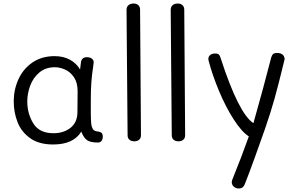

<svg xmlns="http://www.w3.org/2000/svg" viewBox="-20 -812 1687 1091"><path d="M564 -35Q564 -20 556.5 -11Q549 -2 536 -2Q495 -2 475.5 -15Q456 -28 442 -64Q397 9 282 9Q201 9 151 -27Q101 -63 79.5 -118.5Q58 -174 58 -236Q58 -303 85 -362Q112 -421 164.5 -457Q217 -493 290 -493Q340 -493 377 -473Q414 -453 435 -417L439 -450Q441 -487 473 -487Q493 -487 503.5 -477.5Q514 -468 512 -455L509 -430Q502 -388 499 -343Q496 -305 496 -241V-172Q496 -129 498.5 -108.5Q501 -88 509 -77Q517 -66 536 -65Q550 -63 557 -57Q564 -51 564 -35ZM421 -294Q421 -343 400 -373.5Q379 -404 349 -417Q319 -430 292 -430Q239 -430 203.5 -400Q168 -370 151.5 -325Q135 -280 135 -236Q135 -166 169.5 -110.5Q204 -55 283 -55Q342 -55 380.5 -85.5Q419 -116 420 -173Q421 -220 421 -294Z M705 -44 699 -756Q699 -773 710 -782.5Q721 -792 739 -792Q756 -792 766 -782.5Q776 -773 776 -757L781 -44Q781 -27 770.5 -18Q760 -9 743 -9Q726 -9 715.5 -18Q705 -27 705 -44Z M956 -44 950 -756Q950 -773 961 -782.5Q972 -792 990 -792Q1007 -792 1017 -782.5Q1027 -773 1027 -757L1032 -44Q1032 -27 1021.5 -18Q1011 -9 994 -9Q977 -9 966.5 -18Q956 -27 956 -44Z M1297 223Q1297 217 1300 209Q1355 73 1394 -37Q1353 -63 1307 -135Q1261 -207 1223.5 -297.5Q1186 -388 1166 -465Q1164 -471 1164 -478Q1164 -490 1174 -499Q1184 -508 1203 -508Q1218 -508 1224 -502Q1230 -496 1234 -481Q1336 -167 1420 -112Q1481 -328 1521 -485Q1525 -499 1532 -505Q1539 -511 1554 -511Q1591 -511 1597 -481Q1598 -477 1596 -470Q1562 -330 1540.5 -253Q1519 -176 1487 -83Q1464 -17 1429.5 78.5Q1395 174 1372 232Q1367 246 1358.5 252.5Q1350 259 1337 259Q1320 259 1308.5 248.5Q1297 238 1297 223Z"/></svg>

Font: Mali
Style: Regular
Weight: 400
Version: Version 1.000; ttfautohint (v1.6)